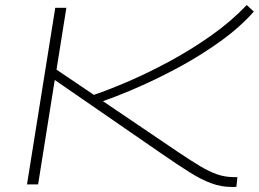

<svg xmlns="http://www.w3.org/2000/svg" viewBox="-20 -731 1026 761"><path d="M87 0 199 -700H243L204 -455L352 -355Q414 -376 492.5 -410Q571 -444 655 -489.5Q739 -535 817.5 -590.5Q896 -646 958 -711L986 -685Q930 -622 854 -567.5Q778 -513 694.5 -467.5Q611 -422 531 -387Q451 -352 388 -330L685 -129Q737 -94 774 -72Q811 -50 842 -39.5Q873 -29 907 -29H921L917 9Q913 10 907 10Q901 10 898 10Q857 10 817.5 -4.5Q778 -19 731 -48.5Q684 -78 619 -123L197 -414L131 0Z"/></svg>

Font: Georama ExtraExtended ExtraLight
Style: Italic
Weight: 200
Width: 8
Italic angle: -9°
Designer: Jean-Baptiste Levee
Foundry: Production Type
Version: Version 1.000